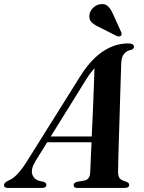

<svg xmlns="http://www.w3.org/2000/svg" viewBox="-62 -924 706 944"><path d="M112.5 -132Q89 -93.5 96.5 -67.8Q104 -42 133.5 -34L153.5 -30Q166 -25 166 -16Q166 0 145 0H-22.5Q-42.5 0 -42.5 -14Q-42.5 -25.5 -20 -36.5Q22.5 -52 75 -138L336.5 -555.5Q388.5 -635.5 446.8 -673Q505 -710.5 567 -710.5Q596.5 -710.5 596.5 -694.5Q596.5 -684 584 -679Q561.5 -675.5 548.2 -659.5Q535 -643.5 534 -612.5Q533.5 -597 532.2 -556Q531 -515 529.2 -459.8Q527.5 -404.5 525.8 -344.8Q524 -285 522.2 -230Q520.5 -175 519.5 -135Q518.5 -95 518.5 -80.5Q518.5 -58 526 -47.8Q533.5 -37.5 561.5 -29.5Q573 -24.5 573 -15.5Q573 0 552 0H317Q300 0 300 -14Q300 -24.5 316 -30L355.5 -37Q380.5 -43.5 381.5 -77Q382.5 -94 384 -133.8Q385.5 -173.5 388 -224.5H170ZM363.5 -536.5 187.5 -253H389Q392 -313.5 394.8 -378.2Q397.5 -443 399.5 -499Q401.5 -555 402.5 -588.5Q395.5 -581 385.8 -568.5Q376 -556 363.5 -536.5ZM493 -856.5 534.5 -764.5Q538.5 -753.5 532 -748Q528.5 -745 523 -744.8Q517.5 -744.5 514 -746L424 -791.5Q401.5 -801.5 388 -815Q374.5 -828.5 378 -852Q379.5 -868.5 394.8 -884.5Q410 -900.5 432 -903.5Q454.5 -906.5 468.5 -893.5Q482.5 -880.5 493 -856.5Z"/></svg>

Font: Fraunces 72pt SemiBold
Style: Italic
Weight: 600
Italic angle: -16°
Version: Version 1.000;[b76b70a41]